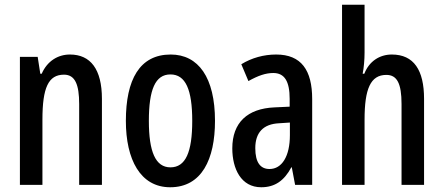

<svg xmlns="http://www.w3.org/2000/svg" viewBox="-20 -780 1870 810"><path d="M275 -550C224 -550 179 -522 156 -469H150L139 -540H64V0H159V-275C159 -410 184 -465 250 -465C297 -465 314 -423 314 -341V0H410V-363C410 -488 362 -550 275 -550Z M887 -270C887 -453 817 -550 700 -550C569 -550 511 -444 511 -270C511 -107 572 10 698 10C831 10 887 -108 887 -270ZM608 -270C608 -402 635 -466 699 -466C763 -466 791 -402 791 -270C791 -138 763 -74 699 -74C636 -74 608 -140 608 -270Z M1145 -550C1093 -550 1042 -536 998 -509L1028 -438C1069 -461 1101 -472 1133 -472C1181 -472 1202 -436 1202 -363V-330L1138 -327C1024 -322 960 -263 960 -154C960 -68 997 10 1082 10C1140 10 1179 -18 1209 -74H1211L1225 0H1297V-362C1297 -484 1251 -550 1145 -550ZM1158 -260 1203 -263V-210C1203 -120 1169 -67 1117 -67C1079 -67 1057 -94 1057 -155C1057 -220 1090 -257 1158 -260Z M1518 -558V-760H1423V0H1518V-275C1518 -405 1543 -464 1610 -464C1655 -464 1674 -428 1674 -341V0H1769V-363C1769 -484 1726 -550 1633 -550C1581 -550 1537 -521 1517 -469H1510C1515 -494 1518 -528 1518 -558Z"/></svg>

Font: Noto Sans Malayalam ExtraCondensed Medium
Style: Regular
Weight: 500
Width: 2
Designer: Jelle Bosma - Monotype Design Team
Foundry: Monotype Imaging Inc.
Version: Version 2.104